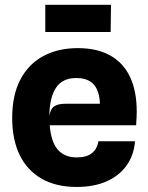

<svg xmlns="http://www.w3.org/2000/svg" viewBox="-20 -752 601 780"><path d="M291.5 7.5Q208.5 7.5 150 -25.5Q91.5 -58.5 60.5 -121.2Q29.5 -184 29.5 -273Q29.5 -365 62.5 -428.2Q95.5 -491.5 155.5 -524Q215.5 -556.5 296 -556.5Q374 -556.5 427.2 -527Q480.5 -497.5 508 -440Q535.5 -382.5 535.5 -298.5Q535.5 -288 534.8 -274.2Q534 -260.5 533 -243H182Q187.5 -175 215 -143.8Q242.5 -112.5 292 -112.5Q333 -112.5 354.2 -130.5Q375.5 -148.5 379.5 -178H528.5Q524 -121.5 494.2 -79.8Q464.5 -38 413 -15.2Q361.5 7.5 291.5 7.5ZM245.5 -330.5H386Q384 -383 360.8 -409Q337.5 -435 289.5 -435Q233 -435 207 -394.8Q181 -354.5 180.5 -280.5Q184.5 -309 200 -319.8Q215.5 -330.5 245.5 -330.5ZM164 -622V-732.5H431L429.5 -622Z"/></svg>

Font: Spline Sans
Style: Regular
Weight: 400
Designer: Eben Sorkin, Mirko Velimirovic
Foundry: Sorkin Type
Version: Version 1.001